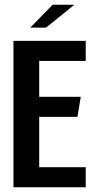

<svg xmlns="http://www.w3.org/2000/svg" viewBox="-20 -793 403 813"><path d="M37 -620H343V-535H146V-383H322L308 -298H146V-85H343V0H37ZM108 -676 203 -773H295L175 -676Z"/></svg>

Font: Smooch Sans
Style: Bold
Weight: 700
Designer: Robert E. Leuschke
Foundry: Robert E. Leuschke
Version: Version 1.010